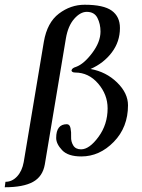

<svg xmlns="http://www.w3.org/2000/svg" viewBox="-80 -650 601 810"><path d="M109 44Q100 95 59 117.5Q18 140 -60 140L-57 117Q-29 117 -8 94.5Q13 72 20 34L105 -474Q119 -555 168.5 -592.5Q218 -630 277 -630Q357 -630 391.5 -605Q426 -580 426 -532Q426 -474 391.5 -428.5Q357 -383 302 -359Q368 -347 414 -302Q460 -257 460 -206Q460 -113 400 -51.5Q340 10 263 10Q207 10 182 -16.5Q157 -43 157 -68Q157 -126 202 -126Q214 -126 217.5 -109.5Q221 -93 220 -73Q219 -53 229 -36.5Q239 -20 262 -20Q297 -20 335.5 -72.5Q374 -125 374 -193Q374 -251 334 -297.5Q294 -344 237 -344Q229 -344 225 -347Q221 -350 222 -354Q224 -363 241 -368Q274 -380 309 -426.5Q344 -473 344 -517Q344 -549 331 -574.5Q318 -600 286 -600Q259 -600 233 -570.5Q207 -541 198 -488Z"/></svg>

Font: Judson
Style: Italic
Weight: 400
Italic angle: -9.5°
Version: Version 20110429